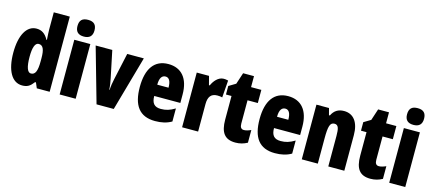

<svg xmlns="http://www.w3.org/2000/svg" viewBox="-56 -1320 4233 1875"><g transform="rotate(15 2060.5 -383.0)"><path d="M197 10C250 10 277 -8 312 -54H321L344 0H474V-760H312V-588C312 -567 314 -532 317 -482H312C282 -539 243 -563 192 -563C93 -563 32 -455 32 -278C32 -101 92 10 197 10ZM250 -125C216 -125 196 -175 196 -280C196 -376 215 -424 251 -424C294 -424 312 -385 312 -297V-265C312 -166 294 -125 250 -125Z M656 -776C596 -776 570 -748 570 -691C570 -635 599 -607 656 -607C713 -607 742 -635 742 -691C742 -747 716 -776 656 -776ZM737 -553H575V0H737Z M948 0H1122L1278 -553H1110L1051 -283C1042 -242 1036 -204 1035 -170H1031C1029 -211 1023 -246 1015 -284L959 -553H791Z M1526 -562C1385 -562 1312 -459 1312 -274C1312 -90 1381 10 1541 10C1605 10 1659 -2 1707 -30V-162C1656 -131 1616 -119 1565 -119C1501 -119 1471 -151 1471 -225H1735V-310C1735 -472 1658 -562 1526 -562ZM1530 -437C1563 -437 1585 -409 1585 -339H1471C1471 -411 1496 -437 1530 -437Z M2084 -563C2029 -563 1987 -510 1968 -465H1960L1937 -553H1813V0H1975V-278C1975 -350 2002 -389 2066 -389C2087 -389 2103 -387 2116 -383L2129 -557C2109 -562 2097 -563 2084 -563Z M2402 -130C2375 -130 2362 -148 2362 -184V-420H2466V-553H2362V-664H2252L2214 -548L2144 -506V-420H2200V-182C2200 -52 2244 10 2353 10C2398 10 2437 -1 2473 -21V-149C2446 -137 2422 -130 2402 -130Z M2737 -562C2596 -562 2523 -459 2523 -274C2523 -90 2592 10 2752 10C2816 10 2870 -2 2918 -30V-162C2867 -131 2827 -119 2776 -119C2712 -119 2682 -151 2682 -225H2946V-310C2946 -472 2869 -562 2737 -562ZM2741 -437C2774 -437 2796 -409 2796 -339H2682C2682 -411 2707 -437 2741 -437Z M3301 -563C3242 -563 3202 -537 3177 -485H3168L3150 -553H3023V0H3185V-253C3185 -378 3197 -419 3243 -419C3283 -419 3291 -381 3291 -308V0H3453V-360C3453 -489 3397 -563 3301 -563Z M3767 -130C3740 -130 3727 -148 3727 -184V-420H3831V-553H3727V-664H3617L3579 -548L3509 -506V-420H3565V-182C3565 -52 3609 10 3718 10C3763 10 3802 -1 3838 -21V-149C3811 -137 3787 -130 3767 -130Z M3988 -776C3928 -776 3902 -748 3902 -691C3902 -635 3931 -607 3988 -607C4045 -607 4074 -635 4074 -691C4074 -747 4048 -776 3988 -776ZM4069 -553H3907V0H4069Z"/></g></svg>

Font: Noto Sans Hebrew ExtraCondensed Black
Style: Regular
Weight: 900
Width: 2
Designer: Monotype Design Team
Foundry: Monotype Imaging Inc.
Version: Version 2.004